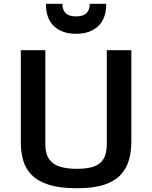

<svg xmlns="http://www.w3.org/2000/svg" viewBox="-20 -981 803 1013"><path d="M385.7 12.2Q295.4 12.2 237.5 -6.3Q179.7 -24.9 147.5 -57.6Q115.2 -90.3 102.5 -134.3Q89.8 -178.2 89.8 -229.5V-716.3H219.2V-221.7Q219.2 -168.5 240.2 -139.9Q261.2 -111.3 298.8 -100.8Q336.4 -90.3 385.7 -90.3Q436.5 -90.3 471.4 -101.1Q506.3 -111.8 524.9 -140.4Q543.5 -168.9 543.5 -221.7V-716.3H672.9V-233.4Q672.9 -182.6 660.6 -138.2Q648.4 -93.8 617.7 -59.8Q586.9 -25.9 530.8 -6.8Q474.6 12.2 385.7 12.2ZM381.3 -802.7Q308.1 -802.7 265.1 -842.5Q222.2 -882.3 222.2 -960.9H309.1Q309.1 -929.2 326.2 -911.9Q343.3 -894.5 381.3 -894.5Q419.4 -894.5 436.5 -911.9Q453.6 -929.2 453.6 -960.9H540.5Q540.5 -882.3 497.6 -842.5Q454.6 -802.7 381.3 -802.7Z"/></svg>

Font: Monda SemiBold
Style: Regular
Weight: 600
Designer: Vernon Adams
Foundry: Vernon Adams
Version: Version 2.200